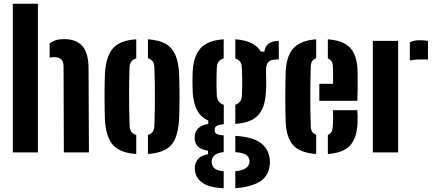

<svg xmlns="http://www.w3.org/2000/svg" viewBox="-20 -820 2341 1033"><path d="M49 0V-800H184V0ZM323.5 0 322 -462.5Q322 -488 309.5 -500.2Q297 -512.5 269.5 -512.5Q257.5 -512.5 247 -510V-586Q261 -597.5 279.8 -603.5Q298.5 -609.5 325 -609.5Q389.5 -609.5 422.8 -572.8Q456 -536 456.5 -451L458.5 0Z M544.5 -176.5Q543.5 -198.5 543 -230.8Q542.5 -263 542.5 -299.2Q542.5 -335.5 543 -368.5Q543.5 -401.5 544.5 -424Q550.5 -518 588 -560.5Q625.5 -603 713 -608.5V-505.5Q694.5 -500 686 -487.5Q677.5 -475 677 -456.5Q675.5 -423.5 675 -386Q674.5 -348.5 674.5 -308.2Q674.5 -268 675.2 -226.8Q676 -185.5 677.5 -144Q678 -124 686.5 -111.5Q695 -99 713 -94V8.5Q624.5 2.5 587 -40.8Q549.5 -84 544.5 -176.5ZM776 8.5V-94Q794 -99.5 802 -111.8Q810 -124 810.5 -144Q812 -188.5 812.8 -227.5Q813.5 -266.5 813.5 -303.2Q813.5 -340 812.8 -377.5Q812 -415 810.5 -457Q810 -476.5 802 -488.8Q794 -501 776 -506V-608.5Q836 -604.5 871.2 -584.2Q906.5 -564 923.5 -524.5Q940.5 -485 943.5 -424Q944.5 -401.5 945.2 -368.8Q946 -336 946 -300.5Q946 -265 945.2 -232.2Q944.5 -199.5 943.5 -176.5Q940 -115 923.2 -75.5Q906.5 -36 871 -15.8Q835.5 4.5 776 8.5Z M1183.5 193Q1107 189 1072.2 165.5Q1037.5 142 1030.5 107.5Q1029 101 1028.2 91Q1027.5 81 1028.5 73.5Q1032 49.5 1048.8 32.2Q1065.5 15 1099 10V-9Q1035 -18.5 1028.5 -65.5Q1027 -76.5 1027.5 -82.2Q1028 -88 1028.5 -95.5Q1031 -116 1050.2 -132.8Q1069.5 -149.5 1100.5 -153V-171.5Q1060.5 -189 1040.8 -226.2Q1021 -263.5 1017 -321Q1016.5 -340.5 1016 -355.8Q1015.5 -371 1015.5 -384.5Q1015.5 -398 1016 -411.8Q1016.5 -425.5 1017 -441.5Q1023 -524 1062 -563.5Q1101 -603 1183.5 -608.5V-505.5Q1165.5 -501 1156.5 -488.8Q1147.5 -476.5 1146.5 -456.5Q1145.5 -430 1145 -404.2Q1144.5 -378.5 1144.8 -354Q1145 -329.5 1146.5 -306Q1148 -286 1157.5 -273.8Q1167 -261.5 1184 -256V-151.5Q1156.5 -149.5 1145.8 -142.5Q1135 -135.5 1135 -123Q1135 -122.5 1135 -121.5Q1135 -120.5 1135 -119Q1135 -106.5 1144.2 -100.2Q1153.5 -94 1183.5 -91.5V-1.5Q1155.5 1.5 1140.2 11Q1125 20.5 1121 36.5Q1118.5 43.5 1119 51Q1119.5 58.5 1121 64.5Q1125.5 82 1141 90.5Q1156.5 99 1183.5 101.5ZM1246 192.5V101.5Q1276.5 98.5 1295.5 89Q1314.5 79.5 1320 62.5Q1323 55 1322.8 48Q1322.5 41 1319 32Q1314.5 16.5 1295.2 8.5Q1276 0.5 1246 -1.5V-89Q1333 -84 1377.2 -54.8Q1421.5 -25.5 1430.5 29.5Q1432 37 1432.2 48.5Q1432.5 60 1430.5 73Q1421.5 134.5 1371 161.2Q1320.5 188 1246 192.5ZM1246 -153.5V-256.5Q1262 -262 1271 -273.5Q1280 -285 1281 -302.5Q1282.5 -326 1283 -351.8Q1283.5 -377.5 1283 -404.5Q1282.5 -431.5 1281 -458.5Q1280 -477 1271.2 -488.8Q1262.5 -500.5 1246 -505V-608.5Q1347.5 -602 1383.5 -542.5H1402.5Q1406.5 -572 1425.5 -585.8Q1444.5 -599.5 1480 -600V-500H1465.5Q1440 -500 1425.8 -487.8Q1411.5 -475.5 1411.5 -444.5V-417Q1412 -399.5 1412.2 -385.2Q1412.5 -371 1412.2 -356Q1412 -341 1410.5 -321Q1405.5 -238.5 1367.5 -198.8Q1329.5 -159 1246 -153.5Z M1517.5 -156.5Q1516 -183.5 1515.5 -222.2Q1515 -261 1515 -303.2Q1515 -345.5 1515.8 -382.5Q1516.5 -419.5 1517.5 -441.5Q1523 -524.5 1561.5 -563.5Q1600 -602.5 1681 -608.5V-506Q1666 -501.5 1659.2 -490.5Q1652.5 -479.5 1652 -461.5Q1650.5 -415.5 1650 -375.8Q1649.5 -336 1649.5 -298.8Q1649.5 -261.5 1650 -223.2Q1650.5 -185 1652 -142Q1652.5 -122.5 1659.2 -111.2Q1666 -100 1681 -95V8.5Q1596.5 2.5 1559.2 -37Q1522 -76.5 1517.5 -156.5ZM1744 8.5V-94.5Q1757.5 -99.5 1763.8 -111Q1770 -122.5 1771 -143Q1772 -158 1772.2 -178.2Q1772.5 -198.5 1771 -227H1902.5Q1903.5 -218.5 1904 -195.8Q1904.5 -173 1903.5 -156.5Q1899.5 -75.5 1862.5 -36.2Q1825.5 3 1744 8.5ZM1698 -277.5V-369H1772Q1772 -389 1772 -408Q1772 -427 1771.8 -441.2Q1771.5 -455.5 1771 -461.5Q1770.5 -480 1763.8 -490.2Q1757 -500.5 1744 -505.5V-608.5Q1825.5 -602.5 1862.5 -564.2Q1899.5 -526 1903.5 -446.5Q1904 -435 1904.2 -406.2Q1904.5 -377.5 1904.2 -342.5Q1904 -307.5 1902.5 -277.5Z M1986 0V-600H2122V0ZM2185 -494V-592.5Q2205.5 -603.5 2238 -603.5Q2250 -603.5 2262.2 -602.8Q2274.5 -602 2282.5 -600.5V-500H2239.5Q2206.5 -500 2185 -494Z"/></svg>

Font: Big Shoulders Stencil Text Thin ExtraBold
Style: Regular
Weight: 800
Version: Version 2.001